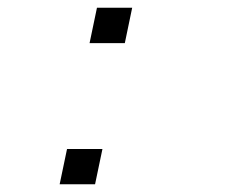

<svg xmlns="http://www.w3.org/2000/svg" viewBox="-20 -475 586 495"><path d="M301.8 -363.8H210.9L230 -455.1H320.8ZM225.1 0H133.8L152.8 -90.8H244.1Z"/></svg>

Font: Anonymous Pro
Style: Italic
Weight: 400
Italic angle: -12°
Monospace: yes
Designer: Mark Simonson
Version: Version 1.003